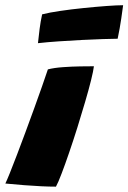

<svg xmlns="http://www.w3.org/2000/svg" viewBox="-66 -714 492 736"><path d="M148.5 1.5Q123 1.5 91.8 0Q60.5 -1.5 25.8 -4.2Q-9 -7 -45.5 -10.5Q-40 -21.5 -28.2 -50.8Q-16.5 -80 -1 -120.5Q14.5 -161 31.5 -207Q48.5 -253 65 -298.5Q81.5 -344 95.2 -383Q109 -422 117.5 -448Q140.5 -454 174.5 -456.5Q208.5 -459 241.5 -459.5Q274.5 -460 294 -460Q292 -442.5 283 -406.2Q274 -370 260.2 -323Q246.5 -276 230.8 -225.8Q215 -175.5 199.2 -129.5Q183.5 -83.5 170.2 -48.8Q157 -14 148.5 1.5ZM385 -565.5Q365 -565.5 328.5 -564.2Q292 -563 247.8 -560.8Q203.5 -558.5 159.2 -555.5Q115 -552.5 79.5 -548.5Q82.5 -577.5 86 -604.5Q89.5 -631.5 95.5 -659Q122.5 -666 165.2 -672.2Q208 -678.5 254.8 -683.2Q301.5 -688 342.2 -691Q383 -694 406 -694Q404 -679.5 398.8 -642.8Q393.5 -606 385 -565.5Z"/></svg>

Font: Grandstander Thin Black
Style: Italic
Weight: 900
Italic angle: -15°
Version: Version 1.200